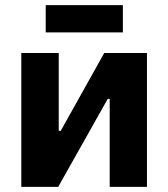

<svg xmlns="http://www.w3.org/2000/svg" viewBox="-20 -726 654 746"><path d="M62.8 0H206.2L398.6 -341.8H406.2V0H551V-520H385L215.8 -217.4H208.2V-520H62.8ZM157.6 -600H457.4V-706H157.6Z"/></svg>

Font: Fixel Variable
Style: Regular
Weight: 100
Width: 3
Designer: AlfaBravo + MacPaw
Foundry: Kyrylo Tkachov, Marchela Mozhyna, Serhii Makarenko, Maria Weinstein, Zakhar Kryvoshyya
Version: Version 1.211